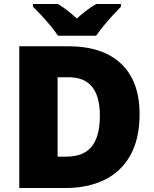

<svg xmlns="http://www.w3.org/2000/svg" viewBox="-20 -947 774 967"><path d="M683 -372Q683 -248 636.5 -165Q590 -82 506 -41Q422 0 308 0H77V-714H324Q497 -714 590 -626Q683 -538 683 -372ZM483 -365Q483 -558 326 -558H270V-158H313Q401 -158 442 -209Q483 -260 483 -365ZM272 -767Q257 -790 234.5 -817Q212 -844 188.5 -869.5Q165 -895 146 -913V-927H272Q298 -911 319.5 -894Q341 -877 367 -854Q393 -877 416 -894.5Q439 -912 465 -927H589V-913Q572 -896 548.5 -870.5Q525 -845 502.5 -817.5Q480 -790 464 -767Z"/></svg>

Font: Noto Sans Myanmar Black
Style: Regular
Weight: 900
Designer: Monotype Design Team
Foundry: Monotype Imaging Inc.
Version: Version 2.107; ttfautohint (v1.8.4.7-5d5b)